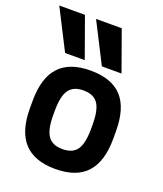

<svg xmlns="http://www.w3.org/2000/svg" viewBox="-146 -886 842 991"><g transform="rotate(20 275.0 -390.0)"><path d="M119 -570 7 -790H148L227 -570ZM321 -570 209 -790H350L429 -570ZM275 10Q160 10 103 -52Q46 -114 46 -240V-280Q46 -407 103 -468.5Q160 -530 275 -530Q391 -530 447.5 -468.5Q504 -407 504 -280V-240Q504 -114 447.5 -52Q391 10 275 10ZM275 -99Q331 -99 355 -133.5Q379 -168 379 -249V-271Q379 -352 355 -386.5Q331 -421 275 -421Q220 -421 195.5 -386.5Q171 -352 171 -271V-249Q171 -168 195.5 -133.5Q220 -99 275 -99Z"/></g></svg>

Font: M PLUS Code Latin SemiExpanded SemiBold
Style: Regular
Weight: 600
Width: 6
Designer: Coji Morishita
Foundry: UNDERFOREST DESIGN
Version: Version 1.002; ttfautohint (v1.8.3)